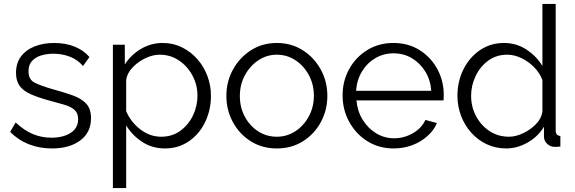

<svg xmlns="http://www.w3.org/2000/svg" viewBox="-20 -750 2944 983"><path d="M246 10Q182 10 127.5 -11.5Q73 -33 32 -75L60 -123Q104 -82 148.5 -63.5Q193 -45 243 -45Q303 -45 341.5 -69.5Q380 -94 380 -140Q380 -171 361.5 -187.5Q343 -204 308.5 -214Q274 -224 226 -237Q172 -252 135.5 -268.5Q99 -285 80.5 -310.5Q62 -336 62 -377Q62 -427 87.5 -461Q113 -495 157.5 -512.5Q202 -530 257 -530Q317 -530 363 -511Q409 -492 438 -458L405 -412Q378 -444 338.5 -459.5Q299 -475 253 -475Q221 -475 192 -466.5Q163 -458 144.5 -438.5Q126 -419 126 -385Q126 -343 157 -327Q188 -311 251 -293Q310 -277 354 -261Q398 -245 422 -218.5Q446 -192 446 -145Q446 -72 391 -31Q336 10 246 10Z M824 10Q759 10 707.5 -24Q656 -58 626 -108V213H558V-521H619V-420Q650 -469 701.5 -499.5Q753 -530 813 -530Q867 -530 912 -507.5Q957 -485 990.5 -447Q1024 -409 1042 -360.5Q1060 -312 1060 -260Q1060 -187 1030.5 -125.5Q1001 -64 947.5 -27Q894 10 824 10ZM805 -50Q862 -50 903.5 -80.5Q945 -111 968 -159Q991 -207 991 -260Q991 -316 965 -364Q939 -412 895.5 -441Q852 -470 797 -470Q763 -470 725.5 -452.5Q688 -435 659.5 -405.5Q631 -376 626 -341V-181Q649 -126 698 -88Q747 -50 805 -50Z M1397 10Q1322 10 1263.5 -27Q1205 -64 1172 -125.5Q1139 -187 1139 -259Q1139 -332 1172.5 -393.5Q1206 -455 1264.5 -492.5Q1323 -530 1397 -530Q1472 -530 1530.5 -492.5Q1589 -455 1622.5 -393.5Q1656 -332 1656 -259Q1656 -187 1623 -125.5Q1590 -64 1531.5 -27Q1473 10 1397 10ZM1208 -258Q1208 -200 1233.5 -152.5Q1259 -105 1302 -77.5Q1345 -50 1397 -50Q1449 -50 1492 -78Q1535 -106 1561 -154Q1587 -202 1587 -260Q1587 -318 1561 -366Q1535 -414 1492 -442Q1449 -470 1397 -470Q1346 -470 1303 -441.5Q1260 -413 1234 -365Q1208 -317 1208 -258Z M1995 10Q1920 10 1861 -27Q1802 -64 1768 -126Q1734 -188 1734 -262Q1734 -335 1767.5 -396Q1801 -457 1860 -493.5Q1919 -530 1994 -530Q2071 -530 2129 -493Q2187 -456 2219.5 -395.5Q2252 -335 2252 -263Q2252 -247 2251 -236H1805Q1810 -180 1837 -136.5Q1864 -93 1906 -67.5Q1948 -42 1998 -42Q2049 -42 2094 -68Q2139 -94 2158 -136L2217 -120Q2201 -82 2167.5 -52.5Q2134 -23 2090 -6.5Q2046 10 1995 10ZM1803 -285H2188Q2184 -341 2157 -384.5Q2130 -428 2088 -452.5Q2046 -477 1995 -477Q1944 -477 1902 -452.5Q1860 -428 1833.5 -384.5Q1807 -341 1803 -285Z M2322 -259Q2322 -333 2352.5 -394.5Q2383 -456 2437 -493Q2491 -530 2560 -530Q2625 -530 2676.5 -495.5Q2728 -461 2757 -412V-730H2825V-82Q2825 -55 2849 -54V0Q2829 3 2818 2Q2796 1 2780.5 -14.5Q2765 -30 2765 -50V-101Q2734 -50 2681 -20Q2628 10 2571 10Q2517 10 2471 -12Q2425 -34 2391.5 -72Q2358 -110 2340 -158.5Q2322 -207 2322 -259ZM2757 -179V-340Q2744 -376 2715 -405.5Q2686 -435 2649.5 -452.5Q2613 -470 2577 -470Q2521 -470 2479.5 -439.5Q2438 -409 2415 -360.5Q2392 -312 2392 -259Q2392 -203 2417.5 -155Q2443 -107 2487 -78.5Q2531 -50 2586 -50Q2620 -50 2657.5 -67.5Q2695 -85 2723.5 -114Q2752 -143 2757 -179Z"/></svg>

Font: Raleway
Style: Regular
Weight: 400
Designer: Matt McInerney, Pablo Impallari, Rodrigo Fuenzalida
Foundry: Matt McInerney, Pablo Impallari, Rodrigo Fuenzalida
Version: Version 4.101;RELEASE